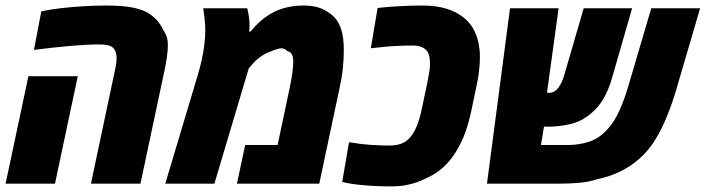

<svg xmlns="http://www.w3.org/2000/svg" viewBox="-26 -661 2540 691"><path d="M301.3 0 387.2 -405.8Q390.1 -418.5 391.8 -429.4Q393.6 -440.4 393.6 -450.7Q393.6 -465.8 389.2 -476.6Q384.8 -487.3 376 -492.7Q369.6 -497.1 358.4 -499Q347.2 -501 331.5 -501Q286.1 -501 227.5 -495.8Q168.9 -490.7 96.2 -481.4L122.6 -620.1Q155.8 -627.4 195.3 -631.8Q234.9 -636.2 276.6 -638.7Q318.4 -641.1 356.9 -641.1Q418.9 -641.1 456.5 -632.8Q494.1 -624.5 515.1 -608.9Q531.2 -597.7 542.2 -584.2Q553.2 -570.8 559.6 -556.6Q566.9 -545.9 572.5 -532.5Q578.1 -519 578.1 -498.5Q578.1 -479.5 574.5 -454.1Q570.8 -428.7 564 -397.9L479.5 0ZM-5.9 0 76.2 -386.7H253.9L171.9 0Z M568.8 0 685.5 -390.1Q693.4 -415.5 699.7 -444.1Q706.1 -472.7 709.5 -500.7Q712.9 -528.8 712.9 -551.3Q712.9 -561.5 712.2 -571.5Q711.4 -581.5 710 -595.7Q708.5 -609.9 705.6 -631.3H863.8Q867.7 -616.2 869.9 -600.1Q872.1 -584 872.1 -568.8Q872.1 -563 871.6 -557.9Q871.1 -552.7 870.6 -547.4H876Q913.6 -594.7 960 -617.9Q1006.3 -641.1 1068.4 -641.1Q1109.9 -641.1 1139.4 -626.2Q1168.9 -611.3 1185.1 -589.8Q1194.3 -576.7 1200.2 -560.8Q1206.1 -544.9 1208.7 -524.9Q1211.4 -504.9 1211.4 -479.5Q1211.4 -448.7 1207.8 -414.1Q1204.1 -379.4 1195.8 -342.8L1123 0H826.7L856.4 -139.2H973.1L1017.6 -349.6Q1021 -366.7 1023.7 -382.8Q1026.4 -398.9 1027.8 -413.6Q1029.3 -428.2 1029.3 -440.9Q1029.3 -450.2 1027.3 -457.8Q1025.4 -465.3 1021.2 -470.2Q1017.1 -475.1 1009.8 -476.1Q996.1 -490.2 979 -486.3Q961.9 -482.4 942.9 -473.6Q925.8 -467.3 908.4 -454.3Q891.1 -441.4 880.4 -427.7L869.1 -414.6L745.6 0Z M1383.8 9.8Q1328.1 9.8 1282 5.6Q1235.8 1.5 1205.6 -6.3L1230 -148.9Q1232.9 -148.4 1235.8 -148.2Q1238.8 -147.9 1241.7 -147.5Q1272.5 -142.1 1308.1 -139.6Q1343.8 -137.2 1376.5 -137.2Q1399.9 -137.2 1418.5 -144Q1437 -150.9 1451.2 -168Q1464.4 -183.6 1474.4 -208.3Q1484.4 -232.9 1491.7 -268.1L1512.2 -364.3Q1516.6 -386.2 1519 -402.3Q1521.5 -418.5 1521.5 -430.7Q1521.5 -444.3 1519.3 -456.5Q1517.1 -468.8 1510.7 -477.5Q1503.9 -486.3 1491.5 -491.7Q1479 -497.1 1460 -497.1Q1429.7 -497.1 1398.4 -495.6Q1367.2 -494.1 1327.6 -489.3Q1322.8 -488.8 1318.1 -488.3Q1313.5 -487.8 1308.6 -487.3L1333 -632.3Q1371.6 -636.7 1413.1 -638.9Q1454.6 -641.1 1494.6 -641.1Q1545.4 -641.1 1583.3 -628.9Q1621.1 -616.7 1646.5 -594.7Q1666.5 -577.6 1679 -554.4Q1691.4 -531.2 1696.8 -503.4Q1701.2 -480 1701.2 -457.5Q1701.2 -435.5 1698.5 -408.9Q1695.8 -382.3 1689.9 -356.4L1669.9 -260.7Q1661.1 -220.2 1648.7 -184.8Q1636.2 -149.4 1615.2 -115.2Q1595.2 -82.5 1568.4 -58.1Q1541.5 -33.7 1502.9 -17.1Q1477.1 -4.4 1447.3 2.7Q1417.5 9.8 1383.8 9.8Z M1726.6 0 1809.6 -631.3H1984.4L1935.5 -275.9L1899.4 -354.5Q1913.6 -340.3 1927.2 -333.5Q1940.9 -326.7 1951.2 -326.7Q1959 -326.7 1967 -330.8Q1975.1 -335 1982.4 -343.8Q1989.3 -352.5 1994.6 -363.8Q2000 -375 2003.9 -388.2L2074.7 -631.3H2249L2174.8 -374Q2163.6 -336.4 2145.3 -304.9Q2127 -273.4 2099.6 -251.5Q2066.4 -223.6 2026.4 -214.4Q1986.3 -205.1 1947.8 -205.1Q1932.6 -205.1 1921.1 -205.8Q1909.7 -206.5 1896.2 -209.7Q1882.8 -212.9 1861.8 -220.2L1944.3 -281.2L1920.9 -139.2H2018.6Q2058.1 -139.2 2094 -150.9Q2129.9 -162.6 2158.2 -193.4Q2184.1 -220.7 2202.4 -261.2Q2220.7 -301.8 2234.4 -348.1L2317.9 -631.3H2493.7L2408.2 -339.8Q2393.6 -290 2375 -243.9Q2356.4 -197.8 2333 -159.4Q2309.6 -121.1 2278.8 -93.3Q2247.6 -64 2206.8 -44.2Q2166 -24.4 2123.5 -16.1Q2094.2 -6.3 2059.8 -3.2Q2025.4 0 1983.9 0Z"/></svg>

Font: Open Sans SemiCondensed ExtraBold
Style: Italic
Weight: 800
Width: 4
Italic angle: -12°
Designer: Monotype Design Team
Foundry: Monotype Imaging Inc.
Version: Version 3.003